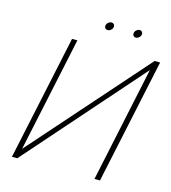

<svg xmlns="http://www.w3.org/2000/svg" viewBox="-122 -940 926 1038"><g transform="rotate(15 341.5 -420.5)"><path d="M373 -841Q364 -841 356 -834.5Q348 -828 346 -818Q344 -809 349 -802.5Q354 -796 363 -796Q373 -796 381 -802.5Q389 -809 391 -818Q393 -828 388 -834.5Q383 -841 373 -841ZM531 -841Q522 -841 514 -834.5Q506 -828 504 -818Q502 -809 507 -802.5Q512 -796 521 -796Q530 -796 538 -802.5Q546 -809 548 -818Q550 -828 545 -834.5Q540 -841 531 -841ZM190 -700 41 0H71L640 -646L503 0H534L683 -700H652L83 -56L220 -700Z"/></g></svg>

Font: Advent Pro ExtraLight
Style: Italic
Weight: 250
Italic angle: -12°
Version: Version 3.000